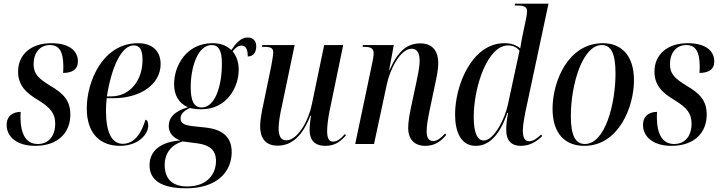

<svg xmlns="http://www.w3.org/2000/svg" viewBox="-20 -780 3904 1040"><path d="M170 10C295 10 361 -62 361 -159C361 -236 323 -274 253 -315C190 -354 162 -378 162 -432C162 -494 196 -536 250 -536C304 -536 322 -495 323 -426C323 -413 323 -400 322 -385C370 -385 402 -403 402 -448C402 -497 365 -546 258 -546C147 -546 78 -484 78 -392C78 -317 122 -276 188 -237C255 -196 279 -164 279 -110C279 -43 243 0 185 0C124 0 93 -48 91 -139C91 -150 91 -162 92 -174C52 -174 16 -154 16 -103C16 -38 73 10 170 10Z M630 10C731 10 783 -54 783 -100C783 -121 777 -129 768 -132C746 -57 707 -1 645 -1C587 -1 554 -60 554 -181C554 -200 556 -236 558 -248H594C739 -248 850 -322 850 -433C850 -504 805 -546 727 -546C537 -546 450 -339 450 -193C450 -56 523 10 630 10ZM582 -258H559C584 -417 638 -534 704 -534C737 -534 752 -511 752 -455C752 -347 686 -258 582 -258Z M988 240C1154 240 1235 152 1235 44C1235 -41 1182 -79 1095 -89L1021 -97C980 -102 958 -112 958 -138C958 -161 973 -178 1008 -195C1020 -192 1043 -188 1070 -188C1213 -188 1273 -313 1273 -401C1273 -454 1255 -484 1240 -502C1256 -522 1271 -533 1287 -533C1311 -533 1322 -515 1322 -474C1357 -474 1368 -503 1368 -530C1368 -556 1353 -577 1321 -577C1283 -577 1255 -542 1233 -509C1205 -535 1173 -546 1131 -546C988 -546 923 -422 923 -325C923 -265 947 -222 998 -199C921 -177 894 -139 894 -98C894 -65 911 -37 956 -19C852 -12 790 36 790 115C790 195 853 240 988 240ZM1072 -198C1029 -198 1013 -236 1013 -309C1013 -409 1048 -536 1127 -536C1163 -536 1182 -508 1182 -436C1182 -313 1145 -198 1072 -198ZM994 230C905 230 872 180 872 114C872 47 911 3 969 -14L1053 -3C1115 6 1150 33 1150 92C1150 163 1102 230 994 230Z M1743 10C1797 10 1828 -17 1854 -47L1848 -54C1828 -30 1807 -13 1784 -13C1760 -13 1752 -34 1752 -71C1752 -99 1758 -144 1765 -178L1839 -536H1736L1669 -214C1653 -132 1594 -20 1531 -20C1502 -20 1489 -42 1489 -87C1489 -114 1498 -167 1507 -206L1576 -536H1401L1399 -526H1414C1448 -526 1460 -519 1460 -495C1460 -483 1455 -455 1450 -426L1407 -218C1399 -181 1389 -131 1389 -97C1389 -38 1413 9 1484 9C1560 9 1619 -44 1661 -153H1665C1660 -130 1657 -94 1657 -76C1657 -29 1677 10 1743 10Z M2283 10C2335 10 2368 -14 2397 -49L2391 -57C2370 -34 2349 -16 2326 -16C2303 -16 2291 -34 2291 -68C2291 -100 2298 -137 2306 -177L2336 -320C2345 -360 2354 -405 2354 -439C2354 -495 2329 -545 2257 -545C2186 -545 2136 -505 2090 -400H2088L2113 -536H1946L1944 -526H1956C1991 -526 2004 -516 2004 -490C2004 -479 2001 -461 1997 -442L1904 0H2006L2075 -322C2092 -404 2148 -516 2210 -516C2248 -516 2253 -477 2253 -449C2253 -413 2240 -358 2235 -333L2208 -207C2197 -156 2191 -117 2191 -86C2191 -27 2224 10 2283 10Z M2557 10C2621 10 2682 -35 2728 -168H2732C2726 -135 2722 -108 2722 -76C2722 -19 2750 10 2800 10C2851 10 2886 -13 2917 -43L2911 -51C2892 -33 2869 -15 2847 -15C2823 -15 2812 -33 2812 -74C2812 -105 2824 -167 2832 -202L2951 -760H2770L2768 -750H2785C2822 -750 2835 -740 2835 -719C2835 -708 2832 -693 2829 -676L2810 -586C2807 -570 2801 -540 2798 -518C2776 -536 2751 -546 2712 -546C2537 -546 2445 -320 2445 -160C2445 -65 2477 10 2557 10ZM2600 -19C2570 -19 2546 -52 2546 -145C2546 -311 2621 -534 2732 -534C2758 -534 2781 -523 2794 -505L2731 -213C2715 -137 2656 -19 2600 -19Z M3145 10C3331 10 3414 -201 3414 -345C3414 -487 3339 -546 3246 -546C3057 -546 2973 -339 2973 -191C2973 -55 3042 10 3145 10ZM3148 0C3100 0 3072 -40 3072 -151C3072 -319 3134 -536 3240 -536C3290 -536 3314 -490 3314 -382C3314 -220 3259 0 3148 0Z M3617 10C3742 10 3808 -62 3808 -159C3808 -236 3770 -274 3700 -315C3637 -354 3609 -378 3609 -432C3609 -494 3643 -536 3697 -536C3751 -536 3769 -495 3770 -426C3770 -413 3770 -400 3769 -385C3817 -385 3849 -403 3849 -448C3849 -497 3812 -546 3705 -546C3594 -546 3525 -484 3525 -392C3525 -317 3569 -276 3635 -237C3702 -196 3726 -164 3726 -110C3726 -43 3690 0 3632 0C3571 0 3540 -48 3538 -139C3538 -150 3538 -162 3539 -174C3499 -174 3463 -154 3463 -103C3463 -38 3520 10 3617 10Z"/></svg>

Font: Noto Serif Display Condensed Medium
Style: Italic
Weight: 500
Width: 3
Italic angle: -12°
Designer: Monotype Design Team
Foundry: Monotype Imaging Inc.
Version: Version 2.009